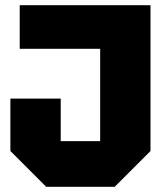

<svg xmlns="http://www.w3.org/2000/svg" viewBox="-20 -720 640 740"><path d="M20 -138V-340H214V-176H366V-532H56V-700H560V-138L422 0H158Z"/></svg>

Font: Tektur ExtraBold
Style: Regular
Weight: 800
Designer: Adam Jagosz
Foundry: Adam Jagosz
Version: Version 1.005;gftools[0.9.30]